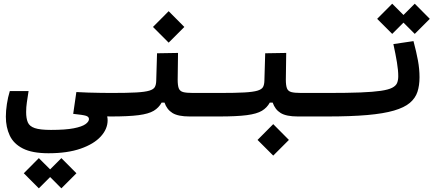

<svg xmlns="http://www.w3.org/2000/svg" viewBox="-20 -627 2384 1040"><path d="M242.7 203.1Q154.8 203.1 104.2 177.5Q53.7 151.9 32.7 106.9Q11.7 62 11.7 4.9Q11.7 -26.4 17.3 -63.5Q22.9 -100.6 33.2 -133.8H134.8Q129.4 -98.1 125.5 -72.8Q121.6 -46.9 121.6 -20Q121.6 14.2 130.6 35.6Q139.6 57.1 168.5 66.9Q197.3 76.7 255.9 76.7Q334.5 76.7 379.4 67.9Q424.3 59.1 443.1 45.4Q461.9 31.7 461.9 18.1Q461.9 5.4 445.8 0.2Q429.7 -4.9 376.5 -10.3L393.6 -128.4Q423.3 -126.5 458.5 -125.5Q493.7 -124.5 527.3 -124Q561 -123.5 585.9 -123.5Q612.3 -123.5 624 -105.7Q635.7 -87.9 635.7 -61Q635.7 -31.7 621.6 -13.9Q607.4 3.9 580.1 3.9Q570.8 3.9 560.5 3.4Q563 13.2 563 24.4Q563 71.8 525.6 112.5Q488.3 153.3 416.7 178.2Q345.2 203.1 242.7 203.1ZM312.5 393.1 251.5 332 190.4 393.1 108.9 311.5 190.4 229.5 251.5 290.5 312.5 229.5 394 311.5Z M580.1 3.9 585.9 -123.5Q669.4 -123.5 717.5 -126.2Q765.6 -128.9 788.8 -136Q812 -143.1 818.8 -155.8Q825.7 -168.5 826.2 -189L830.6 -338.4L944.3 -340.3L942.4 -195.8Q942.4 -164.6 948.2 -148.9Q954.1 -133.3 971.7 -128.4Q989.3 -123.5 1024.4 -123.5H1171.9Q1208.5 -123.5 1208.5 -67.9Q1208.5 -29.3 1196 -12.7Q1183.6 3.9 1166 3.9H1007.3Q944.8 3.9 914.3 -14.9Q883.8 -33.7 871.1 -71.3H855.5Q840.3 -43.5 812.7 -26.9Q785.2 -10.3 730.7 -3.2Q676.3 3.9 580.1 3.9ZM893.6 -396 808.6 -481 893.6 -566.4 978.5 -481Z M1166 3.9 1171.9 -123.5Q1255.4 -123.5 1303.5 -126.2Q1351.6 -128.9 1374.8 -136Q1397.9 -143.1 1404.8 -155.8Q1411.6 -168.5 1412.1 -189L1416.5 -338.4L1530.3 -340.3L1528.3 -195.8Q1528.3 -164.6 1534.2 -148.9Q1540 -133.3 1557.6 -128.4Q1575.2 -123.5 1610.4 -123.5H1757.8Q1794.4 -123.5 1794.4 -67.9Q1794.4 -29.3 1782 -12.7Q1769.5 3.9 1752 3.9H1593.3Q1530.8 3.9 1500.2 -14.9Q1469.7 -33.7 1457 -71.3H1441.4Q1426.3 -43.5 1398.7 -26.9Q1371.1 -10.3 1316.7 -3.2Q1262.2 3.9 1166 3.9ZM1460 215.8 1375 130.9 1460 45.4 1544.9 130.9Z M1752 3.9Q1739.7 3.9 1734.1 -12.5Q1728.5 -28.8 1728.5 -66.4Q1728.5 -100.6 1737.8 -112.1Q1747.1 -123.5 1757.8 -123.5Q1862.8 -123.5 1931.9 -126.2Q2001 -128.9 2042.5 -135Q2084 -141.1 2104.2 -151.6Q2124.5 -162.1 2130.9 -177.5Q2137.2 -192.9 2137.2 -214.4Q2137.2 -246.1 2130.1 -289.3Q2123 -332.5 2110.8 -388.2L2219.7 -404.3Q2235.4 -345.7 2243.9 -299.3Q2252.4 -252.9 2252.4 -208.5Q2252.4 -164.1 2241.2 -129.6Q2230 -95.2 2200 -69.8Q2169.9 -44.4 2114 -28.1Q2058.1 -11.7 1969.5 -3.9Q1880.9 3.9 1752 3.9ZM2226.6 -443.4 2165.5 -504.4 2104.5 -443.4 2022.9 -524.9 2104.5 -606.9 2165.5 -545.9 2226.6 -606.9 2308.1 -524.9Z"/></svg>

Font: CaskaydiaCove NF SemiBold
Style: Regular
Weight: 600
Designer: Aaron Bell
Foundry: Saja Typeworks
Version: Version 2111.001; VTT 6.35;Nerd Fonts 3.2.1